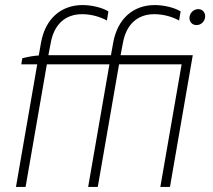

<svg xmlns="http://www.w3.org/2000/svg" viewBox="-20 -738 841 758"><path d="M68 -508 64 -484H127L43 0H81L165 -484H412L328 0H366L450 -484H697L613 0H651L741 -520H456L465 -567C478 -642 523 -682 589 -682C625 -682 660 -672 687 -657L693 -693C669 -708 627 -718 591 -718C506 -718 444 -664 427 -570L418 -520H171L180 -567C193 -642 238 -682 304 -682C340 -682 375 -672 402 -657L408 -693C384 -708 342 -718 306 -718C221 -718 159 -664 142 -570L133 -519C113 -518 87 -513 68 -508ZM756 -639C774 -639 790 -654 790 -674C790 -689 779 -702 763 -702C744 -702 728 -686 728 -667C728 -651 739 -639 756 -639Z"/></svg>

Font: Fixel Display ExtraLight
Style: Italic
Weight: 200
Italic angle: -10°
Designer: AlfaBravo + MacPaw
Foundry: Kyrylo Tkachov, Marchela Mozhyna, Serhii Makarenko, Maria Weinstein, Zakhar Kryvoshyya
Version: Version 1.210;Glyphs 3.2 (3217)